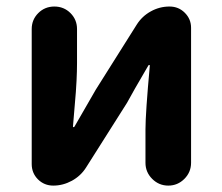

<svg xmlns="http://www.w3.org/2000/svg" viewBox="-20 -580 694 600"><path d="M146.5 0Q118.2 0 98.6 -19.5Q79.1 -39.1 79.1 -67.4V-489.3Q79.1 -518.6 99.6 -539.1Q120.1 -559.6 149.9 -559.6Q179.7 -559.6 200.2 -539.1Q220.7 -518.6 220.7 -489.3V-382.8Q220.7 -358.4 219.2 -327.6Q217.8 -296.9 213.4 -249Q209 -201.2 208 -184.6Q208 -182.6 210 -182.6Q211.9 -182.6 212.9 -184.6Q274.4 -291 279.3 -299.8L407.2 -502.9Q423.8 -529.3 451.2 -544.4Q478.5 -559.6 509.8 -559.6Q538.1 -559.6 557.6 -540Q577.1 -520.5 577.1 -493.2V-71.3Q577.1 -42 556.2 -21Q535.2 0 505.9 0Q476.6 0 455.6 -21Q434.6 -42 434.6 -71.3V-175.8Q434.6 -225.6 448.2 -375Q448.2 -377 446.3 -377Q444.3 -377 443.4 -375Q393.6 -290 377 -258.8L249 -56.6Q232.4 -30.3 204.6 -15.1Q176.8 0 146.5 0Z"/></svg>

Font: Gen Jyuu GothicX Bold
Style: Bold
Weight: 700
Designer: Ryoko NISHIZUKA (kana &amp; ideographs); Paul D. Hunt (Latin, Greek &amp; Cyrillic); Wenlong ZHANG (bopomofo); Sandoll C
Version: Version 1.058.20140828